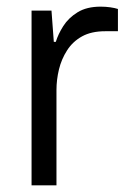

<svg xmlns="http://www.w3.org/2000/svg" viewBox="-20 -558 392 578"><path d="M75 0V-526H135L142 -432H148Q155 -455 170.5 -479.5Q186 -504 213.5 -521Q241 -538 283 -538Q298 -538 312 -536Q326 -534 335 -531V-464H297Q255 -464 227 -448.5Q199 -433 182 -406.5Q165 -380 157.5 -349Q150 -318 150 -287V0Z"/></svg>

Font: Archivo SemiExpanded Light
Style: Regular
Weight: 300
Width: 6
Designer: Hector Gatti
Foundry: Omnibus-Type
Version: Version 2.001